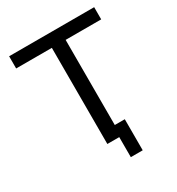

<svg xmlns="http://www.w3.org/2000/svg" viewBox="-201 -856 1034 1119"><g transform="rotate(-30 316.0 -297.0)"><path d="M362.8 -74.2H430.2V134.8H350.1V0H270V-647H29.8V-729H602.1V-647H362.8Z"/></g></svg>

Font: Miedinger*
Style: Book
Weight: 400
Version: Version 001.000